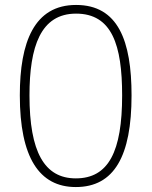

<svg xmlns="http://www.w3.org/2000/svg" viewBox="-20 -745 612 775"><path d="M511 -360C511 -580 457 -725 287 -725C118 -725 60 -575 60 -360C60 -110 138 10 286 10C441 10 511 -115 511 -360ZM99 -360C99 -557 144 -690 287 -690C432 -690 473 -563 473 -360C473 -133 418 -25 286 -25C159 -25 99 -132 99 -360Z"/></svg>

Font: Noto Sans Sinhala ExtraLight
Style: Regular
Weight: 200
Designer: Jelle Bosma - Monotype Design Team
Foundry: Monotype Imaging Inc.
Version: Version 2.006